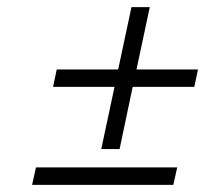

<svg xmlns="http://www.w3.org/2000/svg" viewBox="-20 -536 574 537"><path d="M361.8 -341.8H533.7L523.4 -293H351.1L314.5 -119.1H263.2L300.3 -293H128.4L138.7 -341.8H310.5L347.7 -516.1H398.9ZM475.6 -67.9 464.8 -19H69.8L80.6 -67.9Z"/></svg>

Font: Linux Biolinum G
Style: Italic
Weight: 400
Italic angle: -12°
Designer: Philipp H. Poll
Foundry: Philipp H. Poll
Version: Version 0.5.1